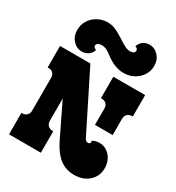

<svg xmlns="http://www.w3.org/2000/svg" viewBox="-236 -1157 1208 1317"><g transform="rotate(30 367.5 -498.5)"><path d="M30 -530V-700H270L500 -240Q510 -220 526 -220Q545 -220 545 -237Q545 -241 543 -245Q554 -252 568 -256Q582 -260 598 -260Q631 -260 657.5 -242Q684 -224 699.5 -194Q715 -164 715 -127Q715 -63 670 -22.5Q625 18 554 18Q489 18 440.5 -19Q392 -56 354 -133L226 -397V-220Q226 -198 240 -184Q254 -170 276 -170H282V0H30V-170H36Q59 -170 72.5 -184Q86 -198 86 -220V-480Q86 -503 72.5 -516.5Q59 -530 36 -530ZM452 -530V-700H704V-530H698Q676 -530 662 -516.5Q648 -503 648 -480V-351H508V-480Q508 -503 494.5 -516.5Q481 -530 458 -530ZM234 -1004Q266 -1004 295.5 -991.5Q325 -979 373 -948Q405 -927 425 -917.5Q445 -908 463 -908Q479 -908 489.5 -914.5Q500 -921 500 -933Q500 -940 495.5 -946.5Q491 -953 478 -957Q489 -987 511 -1001Q533 -1015 558 -1015Q599 -1015 628.5 -983.5Q658 -952 658 -903Q658 -862 636.5 -829Q615 -796 579 -776.5Q543 -757 498 -757Q426 -757 352 -815Q336 -828 317 -838Q298 -848 276 -848Q259 -848 247.5 -841Q236 -834 236 -822Q236 -816 240.5 -810Q245 -804 258 -799Q248 -769 225.5 -755Q203 -741 178 -741Q136 -741 106.5 -773.5Q77 -806 77 -855Q77 -897 98 -930.5Q119 -964 155 -984Q191 -1004 234 -1004Z"/></g></svg>

Font: Exile
Style: Regular
Weight: 400
Designer: Bartłomiej Rózga @rozgatype
Version: Version 1.000; ttfautohint (v1.8.4.7-5d5b)